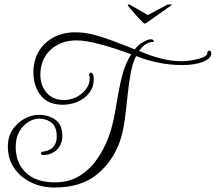

<svg xmlns="http://www.w3.org/2000/svg" viewBox="-20 -802 962 856"><path d="M223 34Q166 34 119 11.5Q72 -11 43.5 -52Q15 -93 15 -148Q15 -194 37 -225.5Q59 -257 90.5 -273.5Q122 -290 153 -290Q197 -290 227.5 -267.5Q258 -245 258 -196Q258 -159 234 -135Q210 -111 172 -111Q163 -111 163 -118Q163 -126 171 -126Q176 -126 182.5 -128Q189 -130 193 -131Q233 -146 233 -194Q233 -235 210.5 -254Q188 -273 153 -273Q130 -273 106 -258Q82 -243 66 -215Q50 -187 50 -148Q50 -76 95 -32.5Q140 11 226 11Q285 11 330.5 -15.5Q376 -42 409.5 -88Q443 -134 464 -191Q481 -237 490 -286.5Q499 -336 507.5 -385.5Q516 -435 529 -479.5Q542 -524 565 -560Q480 -591 419.5 -606.5Q359 -622 322 -622Q251 -622 205.5 -580Q160 -538 160 -468Q160 -421 188 -388.5Q216 -356 265 -356Q294 -356 320 -369Q346 -382 363 -404Q380 -426 380 -453V-459Q379 -460 379 -461.5Q379 -463 378 -464Q377 -466 377 -469Q377 -473 384 -478Q398 -478 398 -448Q398 -414 378.5 -388.5Q359 -363 327.5 -349Q296 -335 259 -335Q195 -335 162 -376Q129 -417 129 -480Q129 -533 153 -573Q177 -613 219 -635.5Q261 -658 315 -658Q355 -658 393.5 -648.5Q432 -639 477.5 -622Q523 -605 581 -582Q598 -604 619.5 -615.5Q641 -627 652 -627Q666 -627 666 -615Q663 -615 655.5 -614.5Q648 -614 639 -610Q630 -606 622 -599.5Q614 -593 600 -575Q651 -553 698 -541Q745 -529 791 -529Q811 -529 837.5 -533.5Q864 -538 884 -546Q904 -554 904 -564Q904 -576 913 -576Q915 -576 918.5 -573.5Q922 -571 922 -564Q922 -542 886.5 -527Q851 -512 791 -512Q689 -512 587 -552Q571 -522 562.5 -475Q554 -428 548.5 -374Q543 -320 536 -267Q529 -214 515 -173Q483 -82 412 -24Q341 34 223 34ZM625 -697Q622 -697 619 -700Q614 -705 602.5 -717Q591 -729 578.5 -743Q566 -757 557.5 -767.5Q549 -778 549 -779Q551 -782 557 -782L639 -735L728 -782H749L633 -700Q629 -697 625 -697Z"/></svg>

Font: Updock
Style: Regular
Weight: 400
Designer: Robert E. Leuschke
Foundry: Robert E. Leuschke
Version: Version 1.010; ttfautohint (v1.8.4.7-5d5b)